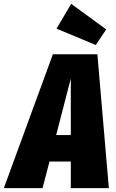

<svg xmlns="http://www.w3.org/2000/svg" viewBox="-78 -978 604 998"><path d="M474.1 -825.2 419.9 -744.1 215.8 -829.1 292 -958ZM487.8 0H290V-138.2H179.2L143.1 0H-58.1L196.8 -695.8H428.2ZM213.9 -275.9H290V-569.8Z"/></svg>

Font: Fira Sans Compressed Heavy
Style: Italic
Weight: 900
Width: 3
Italic angle: -8°
Designer: Carrois Corporate & Edenspiekermann AG
Foundry: Carrois Corporate GbR & Edenspiekermann AG
Version: Version 4.203;PS 004.203;hotconv 1.0.88;makeotf.lib2.5.64775